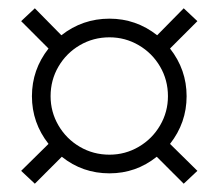

<svg xmlns="http://www.w3.org/2000/svg" viewBox="-20 -615 526 463"><path d="M64 -172 31 -203 97 -268Q57 -319 57 -383Q57 -447 97 -498L31 -564L64 -595L128 -530Q179 -570 244 -570Q308 -570 359 -530L423 -595L456 -564L390 -498Q430 -447 430 -383Q430 -319 390 -268L456 -203L423 -172L358 -237Q308 -197 244 -197Q179 -197 129 -237ZM385 -383Q385 -422 366 -454.5Q347 -487 314.5 -506Q282 -525 244 -525Q205 -525 172.5 -506Q140 -487 121 -454.5Q102 -422 102 -383Q102 -345 121 -312.5Q140 -280 172.5 -261Q205 -242 244 -242Q282 -242 314.5 -261Q347 -280 366 -312.5Q385 -345 385 -383Z"/></svg>

Font: Shippori Mincho Medium
Style: Regular
Weight: 500
Designer: FONTDASU
Foundry: FONTDASU / Google Inc. / but / Adobe
Version: Version 3.110; ttfautohint (v1.8.3)